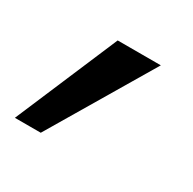

<svg xmlns="http://www.w3.org/2000/svg" viewBox="-74 -159 348 347"><g transform="rotate(30 99.5 15.0)"><path d="M46 122H-8L83 -92H173Z"/></g></svg>

Font: Hind Mysuru Light
Style: Regular
Weight: 300
Designer: Manushi Parikh, Hitesh Malaviya
Foundry: Indian Type Foundry
Version: Version 0.703;PS 1.0;hotconv 1.0.86;makeotf.lib2.5.63406